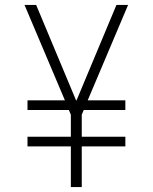

<svg xmlns="http://www.w3.org/2000/svg" viewBox="-20 -755 616 775"><path d="M266 0H310V-164H486V-203H310V-292L318 -311H486V-350H334L497 -735H450L289 -350H287L126 -735H79L242 -350H91V-311H258L266 -292V-203H91V-164H266Z"/></svg>

Font: Iosevka Sparkle Extralight
Style: Regular
Weight: 200
Designer: Belleve Invis
Foundry: Belleve Invis
Version: Version 4.5.0; ttfautohint (v1.8.3)